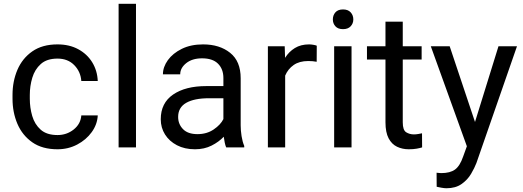

<svg xmlns="http://www.w3.org/2000/svg" viewBox="-20 -770 2733 1003"><path d="M280.3 -64.5Q328.6 -64.5 365 -93.5Q401.4 -122.6 404.8 -167H490.7Q488.3 -120.1 459.2 -79.8Q430.2 -39.6 383.3 -14.9Q336.4 9.8 280.3 9.8Q200.7 9.8 148.7 -26.6Q96.7 -63 71 -123Q45.4 -183.1 45.4 -253.9V-274.4Q45.4 -345.2 71 -405.3Q96.7 -465.3 148.9 -501.7Q201.2 -538.1 280.3 -538.1Q342.3 -538.1 388.7 -512.9Q435.1 -487.8 461.7 -444.6Q488.3 -401.4 490.7 -346.7H404.8Q401.4 -395.5 367.9 -429.7Q334.5 -463.9 280.3 -463.9Q224.6 -463.9 193.1 -435.5Q161.6 -407.2 148.7 -363.8Q135.7 -320.3 135.7 -274.4V-253.9Q135.7 -207.5 148.4 -164.1Q161.1 -120.6 192.6 -92.5Q224.1 -64.5 280.3 -64.5Z M690.4 -750V0H599.6V-750Z M1161.6 0Q1157.2 -9.8 1154.1 -24.7Q1150.9 -39.6 1148.9 -55.7Q1123.5 -28.8 1085.4 -9.5Q1047.4 9.8 998.5 9.8Q944.8 9.8 904.5 -11.2Q864.3 -32.2 842 -67.6Q819.8 -103 819.8 -147Q819.8 -231.9 884.3 -276.1Q948.7 -320.3 1057.6 -320.3H1147V-362.3Q1147 -409.2 1118.9 -437.3Q1090.8 -465.3 1035.6 -465.3Q984.4 -465.3 952.9 -440.2Q921.4 -415 921.4 -381.8H831.1Q831.1 -419.9 856.9 -455.8Q882.8 -491.7 929.9 -514.9Q977.1 -538.1 1041 -538.1Q1127 -538.1 1182.1 -494.1Q1237.3 -450.2 1237.3 -361.3V-115.2Q1237.3 -88.9 1241.9 -59.1Q1246.6 -29.3 1255.9 -7.8V0ZM1011.7 -69.3Q1060.5 -69.3 1096.4 -93.8Q1132.3 -118.2 1147 -147.9V-256.8H1072.3Q994.6 -256.8 952.6 -232.7Q910.6 -208.5 910.6 -159.2Q910.6 -121.6 936 -95.5Q961.4 -69.3 1011.7 -69.3Z M1634.8 -531.2 1634.3 -447.3Q1614.3 -451.2 1590.3 -451.2Q1543.9 -451.2 1514.2 -430.4Q1484.4 -409.7 1469.7 -375V0H1379.4V-528.3H1467.3L1469.2 -467.8Q1489.3 -500 1520.3 -519Q1551.3 -538.1 1594.7 -538.1Q1604.5 -538.1 1617.2 -535.9Q1629.9 -533.7 1634.8 -531.2Z M1718.8 -668.5Q1718.8 -690.4 1732.2 -705.6Q1745.6 -720.7 1772 -720.7Q1797.9 -720.7 1811.8 -705.6Q1825.7 -690.4 1825.7 -668.5Q1825.7 -647.5 1811.8 -632.6Q1797.9 -617.7 1772 -617.7Q1745.6 -617.7 1732.2 -632.6Q1718.8 -647.5 1718.8 -668.5ZM1816.4 -528.3V0H1725.6V-528.3Z M2182.6 -528.3V-459H2084V-130.9Q2084 -90.3 2101.8 -79.1Q2119.6 -67.9 2142.1 -67.9Q2153.3 -67.9 2165.8 -70.1Q2178.2 -72.3 2184.6 -73.7L2185.1 0Q2174.3 3.4 2157 6.6Q2139.6 9.8 2115.2 9.8Q2082 9.8 2054.2 -3.4Q2026.4 -16.6 2010 -47.6Q1993.7 -78.6 1993.7 -131.3V-459H1897V-528.3H1993.7V-656.7H2084V-528.3Z M2329.1 -528.3 2461.4 -132.8 2584 -528.3H2680.7L2468.8 81.5Q2459 107.4 2440.7 138.4Q2422.4 169.4 2391.1 191.4Q2359.9 213.4 2312 213.4Q2301.3 213.4 2284.7 210.4Q2268.1 207.5 2261.2 205.6L2260.7 132.3Q2264.6 132.8 2273.2 133.5Q2281.7 134.3 2285.2 134.3Q2331.5 134.3 2357.2 115.5Q2382.8 96.7 2399.4 47.9L2418.9 -5.9L2230.5 -528.3Z"/></svg>

Font: Vazirmatn FD
Style: Regular
Weight: 400
Designer: Saber Rastikerdar
Foundry: Saber Rastikerdar
Version: Version 33.001